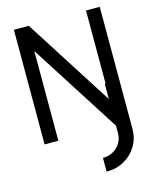

<svg xmlns="http://www.w3.org/2000/svg" viewBox="-136 -792 917 1133"><g transform="rotate(-15 322.0 -225.0)"><path d="M60 0V-700H151L495.5 -160.5V-254H500.5V-700H584.5V47Q584.5 103 557 149.2Q529.5 195.5 481.5 222.8Q433.5 250 372 250V166Q424.5 166 460 131.8Q495.5 97.5 495.5 47V0H494L144 -548V0Z"/></g></svg>

Font: Urbanist Medium
Style: Regular
Weight: 500
Designer: Corey Hu
Foundry: Corey Hu
Version: Version 1.321; ttfautohint (v1.8.4.7-5d5b)